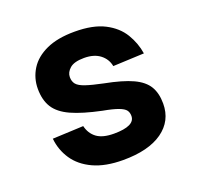

<svg xmlns="http://www.w3.org/2000/svg" viewBox="-103 -659 807 783"><g transform="rotate(-20 300.0 -268.0)"><path d="M305 12Q228 12 176 -12Q124 -36 96.5 -77Q69 -118 64 -168L198 -174Q206 -140 231.5 -121Q257 -102 306 -102Q397 -102 397 -146Q397 -161 389.5 -171Q382 -181 359.5 -189.5Q337 -198 293 -206Q212 -223 164.5 -244.5Q117 -266 96.5 -298.5Q76 -331 76 -380Q76 -426 100 -464.5Q124 -503 173 -525.5Q222 -548 296 -548Q376 -548 425.5 -522.5Q475 -497 500 -455.5Q525 -414 532 -368L397 -362Q391 -394 365 -414Q339 -434 296 -434Q253 -434 234 -417.5Q215 -401 215 -380Q215 -361 225 -349Q235 -337 261.5 -328Q288 -319 336 -309Q414 -294 457 -274Q500 -254 518 -224Q536 -194 536 -149Q536 -74 475.5 -31Q415 12 305 12Z"/></g></svg>

Font: Geist Mono
Style: Bold
Weight: 700
Monospace: yes
Designer: Basement.studio, Andrés Briganti, Mateo Zaragoza
Foundry: Basement.studio, Vercel, Andrés Briganti, Guido Ferreyra, Mateo Zaragoza
Version: Version 1.500; ttfautohint (v1.8.4.7-5d5b)